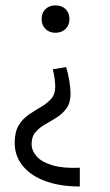

<svg xmlns="http://www.w3.org/2000/svg" viewBox="-20 -488 405 706"><path d="M223.3 -241.3Q230 -219.9 234.7 -191.7Q239.4 -163.5 239.4 -143.8Q239.4 -110.5 225 -90.4Q210.6 -70.2 189.4 -56.7Q168.1 -43.2 146.5 -31Q125 -18.7 110.6 -2.2Q96.3 14.3 96.3 41.4Q96.3 66.5 115.2 87.5Q134.2 108.5 173.5 120Q212.7 131.5 273.5 128.8V197.7Q200.5 197.7 146.7 177.9Q92.9 158 63.5 121.7Q34 85.5 34 37Q34 -3 48.9 -27.2Q63.8 -51.5 86.2 -66.7Q108.5 -81.9 130.9 -94.9Q153.3 -107.9 168.2 -124.6Q183.1 -141.4 183.1 -168.9Q183.1 -181.5 180.8 -198.7Q178.5 -215.9 174.1 -233.3ZM183.6 -468.2Q206.9 -468.2 221.1 -454.5Q235.4 -440.8 235.4 -418.1Q235.4 -395.8 221.1 -381.6Q206.9 -367.5 183.6 -367.5Q161.5 -367.5 147.2 -381.6Q133 -395.8 133 -418.1Q133 -440.8 147.2 -454.5Q161.5 -468.2 183.6 -468.2Z"/></svg>

Font: Ysabeau
Style: Bold
Weight: 700
Designer: Christian Thalmann (Catharsis Fonts)
Version: Version 2.000;gftools[0.9.27.dev2+g8671c4b]